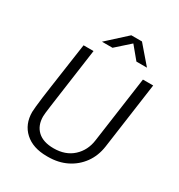

<svg xmlns="http://www.w3.org/2000/svg" viewBox="-205 -1021 1090 1168"><g transform="rotate(30 339.5 -437.0)"><path d="M297 10Q199 10 142.5 -41.5Q86 -93 86 -179Q86 -190 89 -218.5Q92 -247 97 -287Q102 -327 109 -373.5Q116 -420 122.5 -467.5Q129 -515 135.5 -558Q142 -601 146.5 -634.5Q151 -668 154 -686H224Q208 -571 196.5 -489Q185 -407 177.5 -353Q170 -299 165.5 -266Q161 -233 159 -215.5Q157 -198 157 -189Q157 -125 196 -88.5Q235 -52 309 -52Q392 -52 444 -99.5Q496 -147 506 -222L571 -686H643L578 -220Q568 -150 530.5 -98.5Q493 -47 435.5 -18.5Q378 10 305 10ZM240 -761 375 -884H450L556 -761H482L400 -860H425L314 -761Z"/></g></svg>

Font: Chivo ExtraLight
Style: Italic
Weight: 250
Italic angle: -8.05°
Designer: Hector Gatti
Foundry: Omnibus-Type
Version: Version 2.002